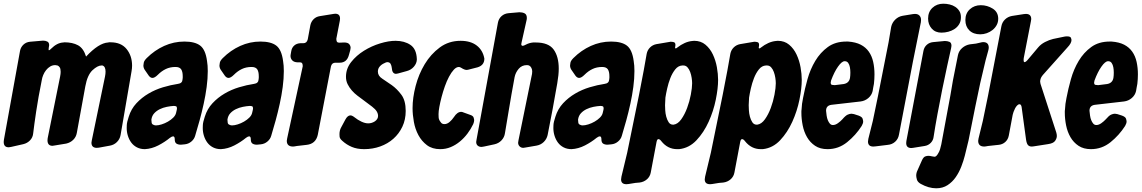

<svg xmlns="http://www.w3.org/2000/svg" viewBox="-52 -797 6158 1035"><path d="M223 -534Q256 -567 290 -568L294 -569Q339 -569 368.5 -553Q398 -537 412 -492Q480 -565 531 -568L536 -569H544Q601 -569 630.5 -532.5Q660 -496 660 -443Q660 -429 657 -412L598 -69Q594 -47 578.5 -31.5Q563 -16 541 -12L481 -1Q477 0 470 0Q441 0 441 -28Q441 -31 443 -41L514 -384Q517 -399 517 -411Q517 -439 500 -444H495Q474 -444 446 -418Q419 -392 408 -332L362 -80Q358 -58 342.5 -43Q327 -28 305 -23L244 -13Q234 -11 231 -11Q204 -11 204 -41Q204 -48 205 -52L272 -384Q275 -399 275 -410Q275 -427 269.5 -434.5Q264 -442 258 -444Q248 -446 246 -446Q231 -446 218.5 -438.5Q206 -431 196.5 -419Q187 -407 181 -392.5Q175 -378 173 -364Q154 -270 143 -196Q132 -122 127 -79Q125 -56 110 -40.5Q95 -25 74 -20L8 -5Q-2 -3 -5 -3Q-32 -3 -32 -32Q-32 -39 -31 -43L56 -523Q60 -543 74.5 -556.5Q89 -570 110 -572L180 -578Q193 -578 203 -573Q213 -568 213 -553Q213 -549 211 -541Q210 -537 210 -531Q210 -526 212 -526Q215 -526 223 -534Z M739 -484Q781 -526 833 -549.5Q885 -573 942 -573Q999 -573 1027.5 -551Q1056 -529 1064 -468Q1068 -445 1068 -414Q1068 -373 1062 -328Q1056 -283 1046 -237.5Q1036 -192 1024 -148Q1012 -104 1000 -65Q995 -47 979.5 -34Q964 -21 944 -19L923 -17Q908 -17 899 -23Q890 -29 890 -46Q890 -62 881 -62Q875 -62 864 -54Q836 -31 801 -13Q766 5 729 7Q705 7 686.5 -2.5Q668 -12 656 -28Q644 -44 637.5 -64.5Q631 -85 631 -107Q631 -108 631.5 -123Q632 -138 642 -168Q655 -210 683.5 -240.5Q712 -271 748.5 -292.5Q785 -314 826.5 -326.5Q868 -339 908 -345Q931 -348 932 -369Q933 -374 933 -378Q933 -382 933 -386Q933 -411 924.5 -423.5Q916 -436 894 -436Q865 -436 842 -425Q819 -414 799 -394Q782 -377 770 -377Q759 -377 750 -389L730 -418Q721 -430 721 -444Q721 -448 723 -459Q725 -470 739 -484ZM901 -205Q902 -208 902 -213Q902 -222 897 -224Q892 -226 884 -226Q867 -225 847 -221Q827 -217 809.5 -208.5Q792 -200 779.5 -186.5Q767 -173 764 -152Q764 -144 765.5 -135.5Q767 -127 776 -124Q781 -121 789 -121Q802 -121 819.5 -126.5Q837 -132 853.5 -141.5Q870 -151 882 -163Q894 -175 897 -188Z M1149 -484Q1191 -526 1243 -549.5Q1295 -573 1352 -573Q1409 -573 1437.5 -551Q1466 -529 1474 -468Q1478 -445 1478 -414Q1478 -373 1472 -328Q1466 -283 1456 -237.5Q1446 -192 1434 -148Q1422 -104 1410 -65Q1405 -47 1389.5 -34Q1374 -21 1354 -19L1333 -17Q1318 -17 1309 -23Q1300 -29 1300 -46Q1300 -62 1291 -62Q1285 -62 1274 -54Q1246 -31 1211 -13Q1176 5 1139 7Q1115 7 1096.5 -2.5Q1078 -12 1066 -28Q1054 -44 1047.5 -64.5Q1041 -85 1041 -107Q1041 -108 1041.5 -123Q1042 -138 1052 -168Q1065 -210 1093.5 -240.5Q1122 -271 1158.5 -292.5Q1195 -314 1236.5 -326.5Q1278 -339 1318 -345Q1341 -348 1342 -369Q1343 -374 1343 -378Q1343 -382 1343 -386Q1343 -411 1334.5 -423.5Q1326 -436 1304 -436Q1275 -436 1252 -425Q1229 -414 1209 -394Q1192 -377 1180 -377Q1169 -377 1160 -389L1140 -418Q1131 -430 1131 -444Q1131 -448 1133 -459Q1135 -470 1149 -484ZM1311 -205Q1312 -208 1312 -213Q1312 -222 1307 -224Q1302 -226 1294 -226Q1277 -225 1257 -221Q1237 -217 1219.5 -208.5Q1202 -200 1189.5 -186.5Q1177 -173 1174 -152Q1174 -144 1175.5 -135.5Q1177 -127 1186 -124Q1191 -121 1199 -121Q1212 -121 1229.5 -126.5Q1247 -132 1263.5 -141.5Q1280 -151 1292 -163Q1304 -175 1307 -188Z M1803 -568Q1823 -568 1830.5 -559Q1838 -550 1838 -539Q1838 -536 1836 -526L1829 -501Q1818 -459 1779 -459H1756Q1737 -459 1732 -439L1661 -70Q1650 -21 1600 -16L1548 -10L1537 -8Q1534 -7 1528 -7Q1494 -7 1494 -38Q1494 -41 1496 -51L1580 -440Q1580 -450 1577 -455.5Q1574 -461 1563 -461H1551Q1532 -462 1523 -472Q1514 -482 1514 -496Q1514 -501 1515 -504L1518 -521Q1521 -540 1534 -551.5Q1547 -563 1567 -564H1583Q1602 -564 1607 -585L1621 -661Q1625 -680 1638.5 -693.5Q1652 -707 1672 -710L1746 -722Q1749 -723 1755 -723Q1781 -723 1781 -697Q1781 -690 1780 -686L1761 -588Q1761 -578 1764 -572.5Q1767 -567 1778 -567Z M2060 -431Q2059 -442 2054 -452Q2049 -462 2035 -462Q2030 -462 2019 -456Q2005 -450 1995 -438.5Q1985 -427 1985 -411Q1985 -388 2008.5 -373Q2032 -358 2060 -338Q2088 -318 2111.5 -286.5Q2135 -255 2135 -199Q2135 -152 2117 -114Q2099 -76 2068.5 -49Q2038 -22 1997.5 -7.5Q1957 7 1911 7Q1873 7 1844.5 -5Q1816 -17 1793 -38Q1779 -50 1778.5 -61.5Q1778 -73 1778 -74Q1778 -95 1788 -112L1810 -153Q1822 -175 1837 -175Q1846 -175 1860 -164Q1876 -151 1896 -141.5Q1916 -132 1933 -132Q1952 -132 1969 -143Q1986 -155 1986 -172Q1986 -184 1979 -196Q1972 -208 1954 -222L1906 -258Q1891 -269 1874.5 -281.5Q1858 -294 1844.5 -309.5Q1831 -325 1822 -343Q1813 -361 1813 -383Q1813 -427 1841 -462.5Q1869 -498 1910 -523.5Q1951 -549 1997 -563Q2043 -577 2080 -577Q2128 -577 2160.5 -555Q2193 -533 2195 -479V-475Q2194 -455 2179 -437.5Q2164 -420 2141 -414L2094 -401Q2086 -399 2083 -399Q2062 -399 2060 -431Z M2482 -178Q2498 -173 2501 -163.5Q2504 -154 2504 -149Q2504 -140 2499 -128Q2486 -101 2468 -77Q2450 -53 2427 -34Q2404 -15 2377.5 -4Q2351 7 2321 7Q2278 7 2249.5 -14.5Q2221 -36 2203.5 -68.5Q2186 -101 2179 -140Q2172 -179 2172 -214Q2172 -270 2188.5 -333.5Q2205 -397 2237.5 -451Q2270 -505 2318.5 -541Q2367 -577 2431 -577Q2485 -577 2518 -551.5Q2551 -526 2559 -481Q2559 -445 2522 -434L2471 -421Q2469 -420 2464 -420Q2452 -420 2435 -431Q2427 -436 2422 -436Q2408 -436 2394.5 -421.5Q2381 -407 2368.5 -383.5Q2356 -360 2346 -331.5Q2336 -303 2328.5 -274.5Q2321 -246 2316.5 -221.5Q2312 -197 2312 -182Q2312 -179 2312.5 -165Q2313 -151 2324 -138Q2330 -128 2344 -128Q2358 -128 2371.5 -139.5Q2385 -151 2395 -166Q2413 -194 2434 -194Q2440 -194 2446 -191Z M2784 -557Q2801 -566 2822 -568H2836Q2905 -568 2932.5 -530Q2960 -492 2960 -427Q2960 -394 2952 -348Q2940 -278 2927 -208.5Q2914 -139 2900 -69Q2895 -47 2879 -31.5Q2863 -16 2840 -12L2782 -2Q2772 0 2769 0Q2757 0 2749 -8Q2741 -16 2741 -28Q2741 -31 2743 -41L2813 -384Q2817 -399 2817 -412Q2817 -422 2812.5 -431Q2808 -440 2800 -444Q2794 -446 2788 -446Q2761 -446 2744 -426Q2727 -406 2722 -381Q2704 -284 2691 -204.5Q2678 -125 2670 -79Q2667 -57 2651.5 -40.5Q2636 -24 2613 -19L2557 -7Q2547 -5 2544 -5Q2531 -5 2523 -12Q2515 -19 2515 -32Q2515 -35 2517 -45L2632 -674Q2636 -696 2651.5 -710Q2667 -724 2690 -726L2748 -731Q2764 -731 2776 -725Q2788 -719 2788 -700Q2788 -696 2787.5 -693Q2787 -690 2786 -686L2760 -570Q2758 -562 2758 -559Q2758 -550 2766 -550Q2771 -550 2784 -557Z M3039 -484Q3081 -526 3133 -549.5Q3185 -573 3242 -573Q3299 -573 3327.5 -551Q3356 -529 3364 -468Q3368 -445 3368 -414Q3368 -373 3362 -328Q3356 -283 3346 -237.5Q3336 -192 3324 -148Q3312 -104 3300 -65Q3295 -47 3279.5 -34Q3264 -21 3244 -19L3223 -17Q3208 -17 3199 -23Q3190 -29 3190 -46Q3190 -62 3181 -62Q3175 -62 3164 -54Q3136 -31 3101 -13Q3066 5 3029 7Q3005 7 2986.5 -2.5Q2968 -12 2956 -28Q2944 -44 2937.5 -64.5Q2931 -85 2931 -107Q2931 -108 2931.5 -123Q2932 -138 2942 -168Q2955 -210 2983.5 -240.5Q3012 -271 3048.5 -292.5Q3085 -314 3126.5 -326.5Q3168 -339 3208 -345Q3231 -348 3232 -369Q3233 -374 3233 -378Q3233 -382 3233 -386Q3233 -411 3224.5 -423.5Q3216 -436 3194 -436Q3165 -436 3142 -425Q3119 -414 3099 -394Q3082 -377 3070 -377Q3059 -377 3050 -389L3030 -418Q3021 -430 3021 -444Q3021 -448 3023 -459Q3025 -470 3039 -484ZM3201 -205Q3202 -208 3202 -213Q3202 -222 3197 -224Q3192 -226 3184 -226Q3167 -225 3147 -221Q3127 -217 3109.5 -208.5Q3092 -200 3079.5 -186.5Q3067 -173 3064 -152Q3064 -144 3065.5 -135.5Q3067 -127 3076 -124Q3081 -121 3089 -121Q3102 -121 3119.5 -126.5Q3137 -132 3153.5 -141.5Q3170 -151 3182 -163Q3194 -175 3197 -188Z M3598 -540Q3639 -572 3679 -576Q3682 -577 3690 -577Q3726 -577 3751 -556Q3776 -535 3791 -503Q3806 -471 3812.5 -434.5Q3819 -398 3819 -366Q3819 -321 3806.5 -259.5Q3794 -198 3768 -140.5Q3742 -83 3702.5 -41Q3663 1 3609 7H3598Q3547 7 3513 -36Q3505 -47 3497 -47Q3490 -47 3487 -31L3456 133Q3452 155 3435.5 169.5Q3419 184 3396 187L3373 189L3336 195Q3332 196 3325 196Q3296 196 3296 170Q3296 165 3298 155L3329 26L3393 -287L3418 -417L3434 -507Q3438 -527 3452 -541Q3466 -555 3486 -559L3563 -572Q3573 -572 3581 -569.5Q3589 -567 3589 -554Q3589 -549 3588 -546Q3587 -544 3587 -541Q3587 -536 3590 -536Q3594 -536 3598 -540ZM3579 -125Q3602 -128 3620.5 -154Q3639 -180 3652 -215Q3665 -250 3672 -287Q3679 -324 3679 -348Q3679 -361 3676.5 -377.5Q3674 -394 3668.5 -409Q3663 -424 3654 -434Q3645 -444 3632 -444H3626Q3604 -443 3588 -423Q3572 -403 3561.5 -376Q3551 -349 3544.5 -320Q3538 -291 3535 -271L3533 -230Q3533 -220 3534 -202.5Q3535 -185 3539.5 -168Q3544 -151 3552.5 -138Q3561 -125 3576 -125Z M4049 -540Q4090 -572 4130 -576Q4133 -577 4141 -577Q4177 -577 4202 -556Q4227 -535 4242 -503Q4257 -471 4263.5 -434.5Q4270 -398 4270 -366Q4270 -321 4257.5 -259.5Q4245 -198 4219 -140.5Q4193 -83 4153.5 -41Q4114 1 4060 7H4049Q3998 7 3964 -36Q3956 -47 3948 -47Q3941 -47 3938 -31L3907 133Q3903 155 3886.5 169.5Q3870 184 3847 187L3824 189L3787 195Q3783 196 3776 196Q3747 196 3747 170Q3747 165 3749 155L3780 26L3844 -287L3869 -417L3885 -507Q3889 -527 3903 -541Q3917 -555 3937 -559L4014 -572Q4024 -572 4032 -569.5Q4040 -567 4040 -554Q4040 -549 4039 -546Q4038 -544 4038 -541Q4038 -536 4041 -536Q4045 -536 4049 -540ZM4030 -125Q4053 -128 4071.5 -154Q4090 -180 4103 -215Q4116 -250 4123 -287Q4130 -324 4130 -348Q4130 -361 4127.5 -377.5Q4125 -394 4119.5 -409Q4114 -424 4105 -434Q4096 -444 4083 -444H4077Q4055 -443 4039 -423Q4023 -403 4012.5 -376Q4002 -349 3995.5 -320Q3989 -291 3986 -271L3984 -230Q3984 -220 3985 -202.5Q3986 -185 3990.5 -168Q3995 -151 4003.5 -138Q4012 -125 4027 -125Z M4593 -118Q4561 -68 4514.5 -30.5Q4468 7 4409 7Q4369 7 4342 -11Q4315 -29 4298.5 -57.5Q4282 -86 4275 -121Q4268 -156 4268 -189Q4268 -194 4268 -198.5Q4268 -203 4269 -208Q4270 -236 4277 -269Q4286 -317 4301 -370.5Q4316 -424 4343 -469Q4370 -514 4410.5 -543.5Q4451 -573 4510 -573H4520Q4561 -570 4588 -556Q4615 -542 4631.5 -518.5Q4648 -495 4655 -463.5Q4662 -432 4662 -396Q4662 -371 4659 -345Q4657 -336 4655.5 -326.5Q4654 -317 4652 -306Q4647 -284 4629 -268.5Q4611 -253 4587 -250L4430 -232Q4401 -228 4401 -200Q4402 -188 4404 -174Q4406 -160 4410.5 -149Q4415 -138 4421.5 -130.5Q4428 -123 4438 -123Q4451 -123 4465 -133Q4479 -143 4489 -154Q4506 -174 4517.5 -179Q4529 -184 4538 -184Q4541 -184 4551 -182L4576 -174Q4595 -167 4598 -157Q4601 -147 4601 -142Q4601 -132 4593 -118ZM4530 -377Q4532 -390 4532 -405.5Q4532 -421 4529.5 -434.5Q4527 -448 4520.5 -457.5Q4514 -467 4502 -467H4501Q4486 -467 4465.5 -438Q4445 -409 4428 -363Q4426 -355 4426 -352Q4426 -341 4433 -339.5Q4440 -338 4448 -338L4496 -344Q4525 -349 4530 -377Z M4869 -721Q4873 -722 4880 -722Q4896 -722 4904.5 -713Q4913 -704 4913 -690Q4913 -682 4912 -677L4869 -464L4794 -71Q4790 -48 4773.5 -33Q4757 -18 4733 -16L4668 -8Q4664 -7 4656 -7Q4627 -7 4627 -34Q4627 -39 4629 -49L4653 -145L4681 -280L4738 -569L4752 -652Q4757 -675 4774 -691.5Q4791 -708 4814 -712Z M5128 -704Q5128 -682 5118.5 -666.5Q5109 -651 5094 -641Q5079 -631 5060.5 -626Q5042 -621 5023 -621Q4990 -621 4970.5 -643Q4951 -665 4951 -697Q4951 -733 4974.5 -755Q4998 -777 5033 -777Q5050 -777 5067 -773Q5084 -769 5097.5 -760Q5111 -751 5119.5 -737.5Q5128 -724 5128 -704ZM5041 -576Q5055 -576 5066 -571.5Q5077 -567 5077 -550Q5077 -547 5075 -537Q5067 -501 5054 -442Q5041 -383 5027.5 -316Q5014 -249 5001.5 -181.5Q4989 -114 4981 -61Q4979 -41 4965.5 -27Q4952 -13 4932 -10L4870 0Q4867 1 4861 1Q4833 1 4833 -26Q4833 -33 4834 -37L4926 -523Q4930 -543 4944 -555.5Q4958 -568 4978 -570Z M5329 -696Q5329 -677 5320.5 -661.5Q5312 -646 5298 -635Q5284 -624 5267 -618Q5250 -612 5232 -612Q5195 -612 5173.5 -633Q5152 -654 5152 -689Q5152 -725 5176 -747Q5200 -769 5235 -769Q5270 -769 5299.5 -750.5Q5329 -732 5329 -696ZM5209 -562 5231 -567Q5242 -570 5248 -570Q5278 -570 5278 -540Q5278 -534 5275 -523L5261 -472L5232 -349L5206 -225L5169 -40L5149 42Q5142 70 5130 101Q5118 132 5100 158Q5082 184 5056 201Q5030 218 4995 218Q4954 218 4911 194Q4894 184 4890.5 170.5Q4887 157 4887 150Q4887 135 4894 121L4918 67Q4926 50 4935 46.5Q4944 43 4952 43Q4961 43 4973 46Q4983 48 4986 48Q4996 48 5007 27Q5012 19 5015.5 7.5Q5019 -4 5022 -18L5071 -282L5085 -364L5112 -500Q5117 -523 5135 -538.5Q5153 -554 5176 -558Z M5569 -392Q5560 -381 5557.5 -372Q5555 -363 5555 -357Q5555 -353 5557 -345L5642 -83Q5645 -73 5645 -64Q5645 -51 5635.5 -37.5Q5626 -24 5597 -20L5520 -8Q5517 -7 5510 -7Q5496 -7 5489 -15.5Q5482 -24 5479 -45L5455 -221Q5452 -235 5444 -235Q5437 -235 5430.5 -228Q5424 -221 5419.5 -212Q5415 -203 5411.5 -193.5Q5408 -184 5407 -178L5386 -66Q5382 -45 5367 -31.5Q5352 -18 5330 -16H5329L5274 -10L5263 -8Q5260 -7 5254 -7Q5221 -7 5221 -38Q5221 -41 5223 -51L5246 -145L5274 -281L5346 -655Q5350 -677 5365.5 -692Q5381 -707 5403 -711L5467 -721Q5471 -722 5478 -722Q5507 -722 5507 -694Q5507 -691 5505 -681L5467 -486Q5466 -482 5466 -478.5Q5466 -475 5466 -473Q5466 -462 5471 -462Q5478 -462 5491 -478L5544 -541Q5559 -559 5581.5 -570.5Q5604 -582 5625 -587L5678 -598Q5690 -601 5699 -601Q5718 -601 5721 -593Q5724 -585 5724 -581Q5724 -564 5702 -541Z M6013 -118Q5981 -68 5934.5 -30.5Q5888 7 5829 7Q5789 7 5762 -11Q5735 -29 5718.5 -57.5Q5702 -86 5695 -121Q5688 -156 5688 -189Q5688 -194 5688 -198.5Q5688 -203 5689 -208Q5690 -236 5697 -269Q5706 -317 5721 -370.5Q5736 -424 5763 -469Q5790 -514 5830.5 -543.5Q5871 -573 5930 -573H5940Q5981 -570 6008 -556Q6035 -542 6051.5 -518.5Q6068 -495 6075 -463.5Q6082 -432 6082 -396Q6082 -371 6079 -345Q6077 -336 6075.5 -326.5Q6074 -317 6072 -306Q6067 -284 6049 -268.5Q6031 -253 6007 -250L5850 -232Q5821 -228 5821 -200Q5822 -188 5824 -174Q5826 -160 5830.5 -149Q5835 -138 5841.5 -130.5Q5848 -123 5858 -123Q5871 -123 5885 -133Q5899 -143 5909 -154Q5926 -174 5937.5 -179Q5949 -184 5958 -184Q5961 -184 5971 -182L5996 -174Q6015 -167 6018 -157Q6021 -147 6021 -142Q6021 -132 6013 -118ZM5950 -377Q5952 -390 5952 -405.5Q5952 -421 5949.5 -434.5Q5947 -448 5940.5 -457.5Q5934 -467 5922 -467H5921Q5906 -467 5885.5 -438Q5865 -409 5848 -363Q5846 -355 5846 -352Q5846 -341 5853 -339.5Q5860 -338 5868 -338L5916 -344Q5945 -349 5950 -377Z"/></svg>

Font: Bangerz 2
Style: Regular
Weight: 400
Designer: vernon adams
Foundry: Vernon Adams
Version: Version 2.10;December 28, 2023;FontCreator 13.0.0.2683 64-bi